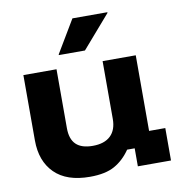

<svg xmlns="http://www.w3.org/2000/svg" viewBox="-81 -791 820 875"><g transform="rotate(-10 329.0 -353.5)"><path d="M265.8 9.2Q158.3 9.2 102.5 -46.2Q46.7 -101.7 46.7 -197.5V-500H200V-227.5Q200 -176.7 225.4 -152.1Q250.8 -127.5 302.5 -127.5Q356.7 -127.5 385 -154.6Q413.3 -181.7 413.3 -232.5V-500H566.7V-150H641.7V0H488.3V-83.3H453.3Q422.5 -38.3 380 -14.6Q337.5 9.2 265.8 9.2ZM221.7 -561.7V-565L311.7 -715.8H473.3V-712.5L342.5 -561.7Z"/></g></svg>

Font: Funnel Display ExtraBold
Style: Regular
Weight: 800
Designer: NORD ID, Kristian Moeller
Foundry: Dicotype
Version: Version 1.000